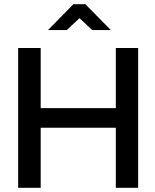

<svg xmlns="http://www.w3.org/2000/svg" viewBox="-20 -900 744 920"><path d="M67 -670V0H175V-288H535V0H642V-670H535V-382H175V-670ZM210 -756H300L361 -813L422 -756H511L389 -880H332Z"/></svg>

Font: LT Wave Alt Medium
Style: Regular
Weight: 500
Designer: Daniel Lyons
Version: Version 2.5 (Glyphs App)